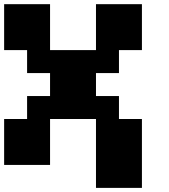

<svg xmlns="http://www.w3.org/2000/svg" viewBox="-20 -798 818 929"><path d="M111.1 -555.6H0V-777.8H222.2V-555.6H444.4V-777.8H666.7V-555.6H555.6V-444.4H444.4V-333.3H555.6V-222.2H666.7V111.1H444.4V-222.2H222.2V0H0V-222.2H111.1V-333.3H222.2V-444.4H111.1Z"/></svg>

Font: Pixeloid Sans
Style: Bold
Weight: 700
Monospace: yes
Designer: GGBot
Version: 0.3